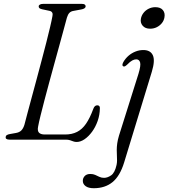

<svg xmlns="http://www.w3.org/2000/svg" viewBox="-20 -720 869 990"><path d="M319 0H29Q18 0 13 -3.8Q8 -7.5 9.5 -13.5Q9.5 -20 15.8 -23.8Q22 -27.5 32 -29L63 -34.5Q80 -37.5 90 -47.5Q100 -57.5 106 -77Q112.5 -102.5 122.5 -139.8Q132.5 -177 144.5 -221.5Q156.5 -266 169.5 -314Q182.5 -362 195 -409.8Q207.5 -457.5 218.8 -501Q230 -544.5 238.2 -579.8Q246.5 -615 250.5 -637.5Q253 -648.5 249 -655.2Q245 -662 235.5 -664L198 -672Q189 -674 184.2 -677.2Q179.5 -680.5 179.5 -687Q179.5 -693 185.8 -696.5Q192 -700 202.5 -700H402Q412 -700 416.8 -696.8Q421.5 -693.5 421.5 -687.5Q421.5 -681 415.2 -677Q409 -673 400 -671.5L360 -664Q346 -662 338 -653.8Q330 -645.5 325 -629Q318.5 -605 308.5 -568Q298.5 -531 286.2 -486.2Q274 -441.5 260.5 -392.8Q247 -344 233.8 -295.2Q220.5 -246.5 209.2 -203Q198 -159.5 189.2 -124.5Q180.5 -89.5 176.5 -67.5Q172 -45.5 181 -36Q190 -26.5 211 -26.5H315.5Q351 -26.5 377.2 -39.8Q403.5 -53 423.5 -82Q443.5 -111 461 -158.5Q464.5 -168 469.5 -172.5Q474.5 -177 481.5 -177Q488.5 -177 492 -173Q495.5 -169 495 -161.5Q494.5 -127.5 483.5 -96.2Q472.5 -65 454.8 -40.8Q437 -16.5 416.2 -2.2Q395.5 12 375 12Q365.5 12 357.8 9Q350 6 341 3Q332 0 319 0ZM763 -350.5 620 118Q598.5 188 560 219.2Q521.5 250.5 463.5 250.5Q436 250.5 421.5 239.8Q407 229 407 212.5Q407 198 417 187.5Q427 177 446 177Q460 177 470.8 181.8Q481.5 186.5 492.2 191.8Q503 197 516.5 197Q534.5 197 553.2 184Q572 171 581 130.5Q583.5 119 583.5 107.2Q583.5 95.5 582.8 82Q582 68.5 582 53Q582 37.5 584.5 19.2Q587 1 593.5 -20.5L694 -339.5Q707 -382 702.5 -398Q698 -414 682.5 -414Q672.5 -414 661.8 -408.2Q651 -402.5 636 -387Q629 -380.5 624.2 -378.2Q619.5 -376 615.5 -378Q611 -380 611.2 -385.8Q611.5 -391.5 616 -400Q627 -419 643 -432.8Q659 -446.5 678.5 -454.2Q698 -462 719 -462Q755.5 -462 768 -435.2Q780.5 -408.5 763 -350.5ZM754 -572Q729 -572 715.8 -587.2Q702.5 -602.5 706.5 -623.5Q709.5 -640 720 -653.5Q730.5 -667 746.5 -675Q762.5 -683 781 -683Q807.5 -683 819.8 -668Q832 -653 828 -631Q825.5 -614.5 815 -601.2Q804.5 -588 788.8 -580Q773 -572 754 -572Z"/></svg>

Font: Fraunces Light
Style: Italic
Weight: 300
Italic angle: -16°
Version: Version 1.000;[b76b70a41]